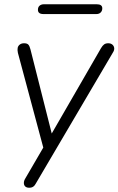

<svg xmlns="http://www.w3.org/2000/svg" viewBox="-20 -695 556 901"><path d="M117 186Q105 186 98.5 180Q92 174 92 163.5Q92 153 99 142L191 -16L187 12L64 -447Q61 -461 63 -470.5Q65 -480 73 -486Q81 -492 93 -492Q107 -492 113 -485.5Q119 -479 123 -463L231 -36H204L454 -469Q461 -481 468.5 -486.5Q476 -492 488 -492Q500 -492 507.5 -485.5Q515 -479 516 -469Q517 -459 509 -447L150 163Q144 175 136.5 180.5Q129 186 117 186ZM184 -629Q158 -629 158 -649Q158 -662 166 -668.5Q174 -675 186 -675H434Q460 -675 460 -656Q460 -644 452.5 -636.5Q445 -629 432 -629Z"/></svg>

Font: Nunito ExtraLight Light
Style: Italic
Weight: 300
Italic angle: -9°
Version: Version 3.602